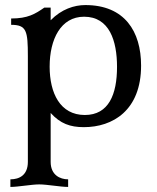

<svg xmlns="http://www.w3.org/2000/svg" viewBox="-20 -488 619 758"><path d="M317 -468C273 -468 223 -452 180 -408V-458H155C119 -433 90 -415 24 -415V-390C85 -390 90 -366 90 -266V151C90 203 57 220 21 220V250C52 250 104 240 135 240C166 240 218 250 249 250V220C217 220 180 203 180 151V-42C218 0 257 14 311 14C425 14 537 -52 537 -229C537 -364 472 -468 317 -468ZM312 -422C412 -422 442 -327 442 -224C442 -115 409 -34 315 -34C217 -34 176 -121 176 -225C176 -333 220 -422 312 -422Z"/></svg>

Font: Milonga
Style: Regular
Weight: 400
Designer: Pablo Impallari, Brenda Gallo, Rodrigo Fuenzalida
Foundry: Pablo Impallari, Brenda Gallo, Rodrigo Fuenzalida
Version: Version 1.000